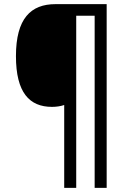

<svg xmlns="http://www.w3.org/2000/svg" viewBox="-20 -780 632 927"><path d="M495 127V-760H248C129 -760 57 -691 57 -509C57 -333 122 -264 231 -264C251 -264 273 -267 290 -273V127H348V-704H437V127Z"/></svg>

Font: Noto Sans Sinhala SemiCondensed
Style: Regular
Weight: 400
Width: 4
Designer: Jelle Bosma - Monotype Design Team
Foundry: Monotype Imaging Inc.
Version: Version 2.006